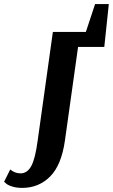

<svg xmlns="http://www.w3.org/2000/svg" viewBox="-104 -656 551 937"><path d="M315 -500 360 -636H427L405 -427H277L213 29Q196 150 140.5 205.5Q85 261 4 261Q-25 261 -47 253.5Q-69 246 -76 238L-84 231L-54 171Q-32 190 -4 190Q29 190 48.5 154.5Q68 119 80 29L154 -500Z"/></svg>

Font: Arsenal
Style: Bold Italic
Weight: 700
Italic angle: -9°
Designer: Andrij Shevchenko
Foundry: Stairsfor.com
Version: Version 1.000